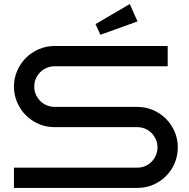

<svg xmlns="http://www.w3.org/2000/svg" viewBox="-20 -927 930 947"><path d="M856.9 -200.2Q856.9 -158.2 841.3 -121.8Q825.7 -85.4 798.6 -58.3Q771.5 -31.2 735.1 -15.6Q698.7 0 657.2 0H48.8V-100.1H657.2Q678.2 -100.1 696.3 -107.9Q714.4 -115.7 727.8 -129.4Q741.2 -143.1 749 -161.4Q756.8 -179.7 756.8 -200.2Q756.8 -220.7 749 -238.8Q741.2 -256.8 727.8 -270.5Q714.4 -284.2 696.3 -292Q678.2 -299.8 657.2 -299.8H249Q208 -299.8 171.4 -315.4Q134.8 -331.1 107.7 -358.2Q80.6 -385.3 64.7 -421.9Q48.8 -458.5 48.8 -500Q48.8 -541 64.7 -577.6Q80.6 -614.3 107.7 -641.4Q134.8 -668.5 171.4 -684.3Q208 -700.2 249 -700.2H807.1V-600.1H249Q228.5 -600.1 210.2 -592.3Q191.9 -584.5 178.2 -570.8Q164.6 -557.1 156.7 -538.8Q148.9 -520.5 148.9 -500Q148.9 -479.5 156.7 -461.2Q164.6 -442.9 178.2 -429.2Q191.9 -415.5 210.2 -407.7Q228.5 -399.9 249 -399.9H657.2Q698.7 -399.9 735.1 -384Q771.5 -368.2 798.6 -341.1Q825.7 -314 841.3 -277.6Q856.9 -241.2 856.9 -200.2ZM658.2 -821.3 475.1 -755.4 451.2 -808.1 620.1 -907.2Z"/></svg>

Font: Bruno Ace
Style: Regular
Weight: 400
Designer: Astigmatic (AOETI)
Foundry: Astigmatic (AOETI)
Version: Version 1.000